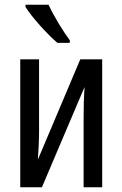

<svg xmlns="http://www.w3.org/2000/svg" viewBox="-20 -786 514 806"><path d="M184 -766H87V-757C113 -714 181 -640 221 -606H273V-617C245 -654 205 -720 184 -766ZM144 -537H65V0H156L335 -421C332 -378 331 -335 331 -293V0H409V-537H317L139 -116C142 -161 144 -197 144 -237Z"/></svg>

Font: Noto Sans UI Condensed
Style: Regular
Weight: 400
Width: 3
Designer: Monotype Design Team
Foundry: Monotype Imaging Inc.
Version: Version 1.901